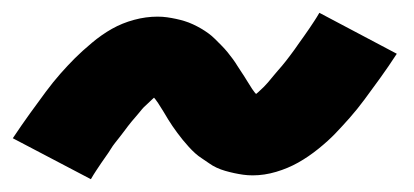

<svg xmlns="http://www.w3.org/2000/svg" viewBox="-27 -450 647 300"><path d="M115 -170 -7 -234Q7 -255 20 -273Q33 -291 44.5 -306.5Q56 -322 67.5 -335Q79 -348 90 -359Q101 -370 116.5 -383Q132 -396 148 -405Q164 -414 182.5 -419Q201 -424 219 -424Q227 -424 234 -423Q241 -422 248 -420.5Q255 -419 261.5 -417Q268 -415 274.5 -412Q281 -409 287 -405.5Q293 -402 298.5 -398Q304 -394 308.5 -389.5Q313 -385 318.5 -379.5Q324 -374 328.5 -368.5Q333 -363 337 -357.5Q341 -352 344 -347Q347 -342 350.5 -337Q354 -332 358.5 -324.5Q363 -317 367 -311Q371 -305 375.5 -300.5Q380 -296 379 -293Q379 -292 378 -292Q376 -292 372 -293Q368 -294 365 -294H362Q363 -295 367.5 -298.5Q372 -302 376.5 -306Q381 -310 385 -314Q389 -318 391.5 -321Q394 -324 396.5 -327Q399 -330 401.5 -333Q404 -336 407 -339.5Q410 -343 413.5 -347Q417 -351 420 -355Q423 -359 426.5 -363.5Q430 -368 433.5 -373Q437 -378 440.5 -383Q444 -388 448 -393.5Q452 -399 456 -405Q460 -411 464 -417Q468 -423 472 -430L593 -366Q580 -346 567 -328Q554 -310 542.5 -294.5Q531 -279 519.5 -266Q508 -253 497 -241.5Q486 -230 470.5 -217.5Q455 -205 439 -196Q423 -187 404.5 -181.5Q386 -176 368 -176Q360 -176 353 -177Q346 -178 339 -179.5Q332 -181 325 -183Q318 -185 311.5 -188Q305 -191 299.5 -195Q294 -199 288.5 -202.5Q283 -206 278 -210.5Q273 -215 268 -220.5Q263 -226 258.5 -231.5Q254 -237 250 -242.5Q246 -248 242.5 -253Q239 -258 236 -263Q233 -268 228.5 -275.5Q224 -283 220 -289Q216 -295 211.5 -300Q207 -305 208 -308H209Q211 -308 215 -307.5Q219 -307 222 -307H225Q224 -305 219.5 -302Q215 -299 210.5 -294.5Q206 -290 201.5 -286Q197 -282 195 -279.5Q193 -277 190.5 -274Q188 -271 185 -267.5Q182 -264 179 -260.5Q176 -257 173 -253Q170 -249 167 -245Q164 -241 160.5 -236.5Q157 -232 153 -227Q149 -222 146 -217Q143 -212 139 -206.5Q135 -201 131 -195Q127 -189 123 -183Q119 -177 115 -170Z"/></svg>

Font: Iosevka Aile Heavy Oblique
Style: Regular
Weight: 900
Italic angle: -9°
Designer: Belleve Invis
Foundry: Belleve Invis
Version: Version 31.1.0; ttfautohint (v1.8.4)